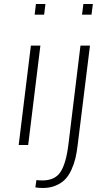

<svg xmlns="http://www.w3.org/2000/svg" viewBox="-20 -731 525 968"><path d="M393.6 -657.2 400.4 -710.9H448.2L441.4 -657.2ZM158.2 213.9 163.6 176.8Q177.7 178.7 193.8 178.7Q257.3 178.7 285.4 135.5Q313.5 92.3 325.2 -4.9L385.7 -501H433.6L371.6 0Q367.2 37.1 360.4 66.2Q353.5 95.2 340.3 124.5Q327.1 153.8 308.6 173.1Q290 192.4 261.2 204.6Q232.4 216.8 195.8 216.8Q178.2 216.8 158.2 213.9ZM154.8 -657.2 161.1 -710.9H209L202.6 -657.2ZM74.2 0 135.7 -501H183.6L122.1 0Z"/></svg>

Font: Muli
Style: ExtraLightItalic
Weight: 200
Italic angle: -7°
Designer: Vernon Adams
Foundry: newtypography
Version: Version 2.0; ttfautohint (v1.00rc1.2-2d82) -l 8 -r 50 -G 200